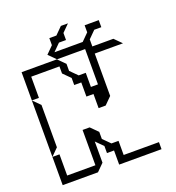

<svg xmlns="http://www.w3.org/2000/svg" viewBox="-157 -1025 1054 1150"><g transform="rotate(-20 370.0 -450.0)"><path d="M45 -180V-540L90 -495V-225ZM45 0V-180H90V-45H270V-270H315L360 -225V-180L405 -135H450V-45H675V0H405V-90H360V-135L315 -180V-45L270 0ZM45 -540V-720H270L315 -675V-630L360 -585H405V-495H450V-720H630L675 -675H495V-405L450 -360H405V-450H360V-540H315V-585L270 -630V-675H90V-540ZM271 -720 226 -765 271 -810V-855H316L361 -900H406L361 -855V-810H316L271 -765H451L496 -810V-855H586V-810H541L496 -765V-720Z"/></g></svg>

Font: Rubik Iso
Style: Regular
Weight: 400
Designer: Hubert and Fischer, NaN
Foundry: Hubert and Fischer, NaN
Version: Version 2.200